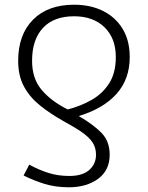

<svg xmlns="http://www.w3.org/2000/svg" viewBox="-20 -562 626 814"><path d="M272 232Q216 232 170 218Q124 204 80 182L104 136Q144 158 185 171Q226 184 274 184Q330 184 358.5 158.5Q387 133 387 94Q387 64 372.5 42Q358 20 328 -1Q298 -22 250 -48Q193 -80 149.5 -115Q106 -150 81.5 -195.5Q57 -241 57 -304Q57 -415 120 -478.5Q183 -542 294 -542Q364 -542 417 -515.5Q470 -489 500 -439.5Q530 -390 530 -320Q530 -227 474.5 -164.5Q419 -102 314 -70Q376 -34 410.5 1.5Q445 37 445 94Q445 160 396 196Q347 232 272 232ZM267 -98Q322 -112 368.5 -138.5Q415 -165 443 -209Q471 -253 471 -320Q471 -400 423 -446.5Q375 -493 294 -493Q208 -493 162 -443.5Q116 -394 116 -304Q116 -229 156.5 -181Q197 -133 267 -98Z"/></svg>

Font: BC Sans Light
Style: Regular
Weight: 300
Designer: Monotype Design Team
Foundry: Monotype Imaging Inc.
Version: Version 2.000;GOOG;noto-source:20170915:90ef993387c0